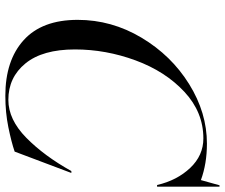

<svg xmlns="http://www.w3.org/2000/svg" viewBox="-80 -730 822 701"><g transform="rotate(90 330.5 -379.0)"><path d="M504 -724Q577 -724 637 -702L656 -770H661V-542H655Q638 -615 592.5 -663Q547 -711 485 -711Q389 -711 314.5 -641.5Q240 -572 200 -463.5Q160 -355 160 -242Q160 -124 211 -61.5Q262 1 344 1Q416 1 482.5 -64.5Q549 -130 604 -229H611L533 -22Q498 -10 444 1Q390 12 329 12Q200 12 126 -55Q52 -122 52 -252Q52 -376 117 -485Q182 -594 286.5 -659Q391 -724 504 -724Z"/></g></svg>

Font: Nyght Serif Italic
Style: Regular
Weight: 400
Italic angle: -16°
Designer: Maksym Kobuzan
Version: Version 0.410